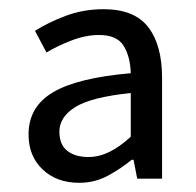

<svg xmlns="http://www.w3.org/2000/svg" viewBox="-20 -829 426 417"><path d="M152 -432Q103 -432 72.5 -461Q42 -490 42 -537Q42 -597 95 -628.5Q148 -660 264 -670Q263 -706 248.5 -729.5Q234 -753 195 -753Q166 -753 135 -741Q104 -729 81 -715L56 -762Q84 -780 122.5 -794.5Q161 -809 205 -809Q272 -809 302 -770Q332 -731 332 -660V-441H278L270 -482H266Q243 -463 214.5 -447.5Q186 -432 152 -432ZM172 -488Q195 -488 217.5 -499Q240 -510 264 -532V-627Q178 -618 143.5 -596.5Q109 -575 109 -543Q109 -515 126 -501.5Q143 -488 172 -488Z"/></svg>

Font: Noto Sans HK Thin
Style: Regular
Weight: 400
Version: Version 2.004-H2;hotconv 1.0.118;makeotfexe 2.5.65603